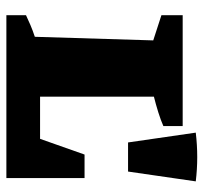

<svg xmlns="http://www.w3.org/2000/svg" viewBox="-38 -586 624 587"><g transform="rotate(90 273.5 -292.0)"><path d="M452 -239H524V0H26V-60Q41 -67 56 -73.5Q71 -80 92 -87L103 -449L26 -474V-539H365V-480Q347 -472 323 -464.5Q299 -457 275 -451V-103H404ZM415 -372 385 -579Q460 -588 534 -579L504 -372Z"/></g></svg>

Font: Piazzolla SC ExtraBold
Style: Regular
Weight: 800
Designer: Juan Pablo del Peral
Foundry: Huerta Tipografica
Version: Version 1.330